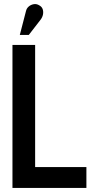

<svg xmlns="http://www.w3.org/2000/svg" viewBox="-20 -920 469 940"><path d="M179 -824Q188 -836 190.5 -849.5Q193 -863 189 -875Q185 -887 172 -894Q159 -902 145 -899.5Q131 -897 120.5 -888Q110 -879 107 -865L77 -749H121ZM41 0H403V-102H152V-700H41Z"/></svg>

Font: Advent Pro
Style: Bold
Weight: 700
Designer: VivaRado, Andreas Kalpakidis
Foundry: VivaRado, Andreas Kalpakidis
Version: Version 3.000